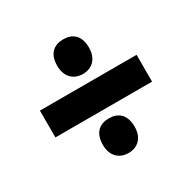

<svg xmlns="http://www.w3.org/2000/svg" viewBox="-129 -759 812 812"><g transform="rotate(-30 277.0 -352.5)"><path d="M277 -461C320 -461 354 -489 354 -546C354 -605 321 -630 277 -630C232 -630 199 -605 199 -546C199 -489 233 -461 277 -461ZM41 -287H513V-418H41ZM277 -75C320 -75 354 -103 354 -159C354 -219 321 -244 277 -244C232 -244 199 -219 199 -159C199 -103 233 -75 277 -75Z"/></g></svg>

Font: Noto Sans Armenian SemiCondensed Black
Style: Regular
Weight: 900
Width: 4
Designer: Monotype Design Team
Foundry: Monotype Imaging Inc.
Version: Version 2.008